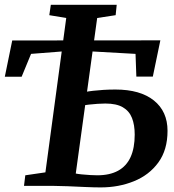

<svg xmlns="http://www.w3.org/2000/svg" viewBox="-22 -790 741 816"><path d="M406 6.5Q378.5 6.5 340.5 4.8Q302.5 3 265.8 1.5Q229 0 206 0H80L85.5 -45L171 -57.5L259.5 -713.5L187.5 -725.5L194 -769.5H474L469.5 -725.5L391 -713.5L300 -52.5Q308.5 -50.5 326 -48.8Q343.5 -47 361.8 -46Q380 -45 391.5 -45Q444.5 -45 480 -64.5Q515.5 -84 533 -122.5Q550.5 -161 550.5 -218Q550.5 -259 539 -288.5Q527.5 -318 500.2 -334Q473 -350 426 -350Q413 -350 393.2 -348.8Q373.5 -347.5 356.5 -345.5Q339.5 -343.5 334.5 -342L339.5 -399Q354.5 -402 374.2 -404.2Q394 -406.5 417.8 -408Q441.5 -409.5 468.5 -409.5Q574 -409.5 632 -363Q690 -316.5 690 -234Q690 -153 651 -99.5Q612 -46 547.2 -19.8Q482.5 6.5 406 6.5ZM-1.5 -464 30 -618 659.5 -618.5 627.5 -464.5H557.5L554 -561L295.5 -575.5L110 -561L70 -464Z"/></svg>

Font: Merriweather 24pt SemiBold
Style: Italic
Weight: 600
Italic angle: -7.8°
Version: Version 2.101